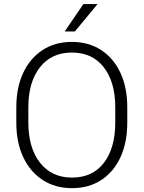

<svg xmlns="http://www.w3.org/2000/svg" viewBox="-20 -930 717 959"><path d="M615.7 -393.6V-317.9Q615.7 -217.8 581.5 -144.3Q547.4 -70.8 485.4 -30.5Q423.3 9.8 339.4 9.8Q256.3 9.8 193.8 -30.5Q131.3 -70.8 96.4 -144.3Q61.5 -217.8 61.5 -317.9V-393.6Q61.5 -493.2 96.2 -566.7Q130.9 -640.1 193.1 -680.4Q255.4 -720.7 338.4 -720.7Q422.4 -720.7 484.6 -680.4Q546.9 -640.1 581.3 -566.7Q615.7 -493.2 615.7 -393.6ZM555.7 -317.9V-394.5Q555.7 -520 498.5 -593.8Q441.4 -667.5 338.4 -667.5Q237.3 -667.5 179.4 -593.8Q121.6 -520 121.6 -394.5V-317.9Q121.6 -191.4 179.9 -117.2Q238.3 -43 339.4 -43Q442.9 -43 499.3 -117.2Q555.7 -191.4 555.7 -317.9ZM303.2 -772.9 396.5 -909.7H467.3L354 -772.9Z"/></svg>

Font: Vazirmatn RD UI ExtraLight
Style: Regular
Weight: 200
Designer: Saber Rastikerdar
Foundry: Saber Rastikerdar
Version: Version 33.003